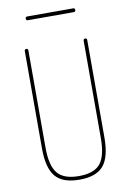

<svg xmlns="http://www.w3.org/2000/svg" viewBox="-98 -960 697 1029"><g transform="rotate(-10 250.0 -445.0)"><path d="M125 -879.9Q115.2 -879.9 115.2 -890.1Q115.2 -900.4 125 -900.4H375Q384.8 -900.4 384.8 -890.1Q384.8 -879.9 375 -879.9ZM80.1 -190.4V-719.7Q80.1 -729.5 89.8 -730Q99.6 -730.5 99.6 -719.7V-190.4Q99.6 -92.8 133.8 -51.3Q168 -9.8 250 -9.8Q332 -9.8 366.2 -50.8Q400.4 -91.8 400.4 -190.4V-719.7Q400.4 -729.5 410.2 -730Q419.9 -730.5 419.9 -719.7V-190.4Q419.9 -83 380.4 -36.6Q340.8 9.8 250 9.8Q159.2 9.8 119.6 -36.6Q80.1 -83 80.1 -190.4Z"/></g></svg>

Font: Rounded-L Mgen+ 2m thin
Style: Regular
Weight: 100
Designer: [Source Han Sans]
Ryoko NISHIZUKA  (kana & ideographs); Paul D. Hunt (Latin, Greek & Cyrillic); Wenlong ZHANG  (bopomofo
Version: Version 1.059.20150602